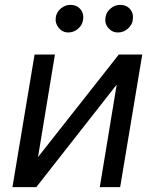

<svg xmlns="http://www.w3.org/2000/svg" viewBox="-20 -770 637 790"><path d="M136.4 -123.6 468.8 -545.5H565.3L474.4 0H390.6L460.2 -421.9L129.3 0H31.2L122.2 -545.5H206ZM465.2 -636.4Q441.4 -636.4 425.6 -655Q409.8 -673.7 414.1 -698.9Q417.6 -720.9 435.4 -735.4Q453.1 -750 473.7 -750Q500.4 -750 515.4 -732.1Q530.5 -714.1 526.3 -687.5Q523.1 -666.5 505.5 -651.5Q487.9 -636.4 465.2 -636.4ZM260.7 -636.4Q237.2 -636.4 221.6 -655.4Q206 -674.4 209.5 -698.9Q212.7 -720.5 230.5 -735.3Q248.2 -750 269.2 -750Q295.8 -750 310.9 -732.1Q326 -714.1 321.7 -687.5Q318.5 -666.5 301 -651.5Q283.4 -636.4 260.7 -636.4Z"/></svg>

Font: Karasuma Gothic
Style: Italic
Weight: 400
Italic angle: -9.39999°
Designer: Rasmus Andersson / Ryoko Nishizuka
Foundry: Genbu
Version: Version 1.00